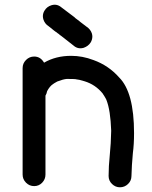

<svg xmlns="http://www.w3.org/2000/svg" viewBox="-20 -790 646 815"><path d="M489 5Q470 5 455.5 -9Q441 -23 441 -43Q441 -84 446 -132Q451 -180 452 -235Q449 -322 432 -365Q431 -366 431 -368Q421 -386 417 -391L416 -393Q385 -431 339 -445Q313 -453 305 -453Q301 -455 264 -455Q249 -454 223 -444Q207 -435 205 -433Q191 -424 180 -403Q178 -392 173 -384V-49Q173 -29 159 -14.5Q145 0 125 0Q105 0 90.5 -14.5Q76 -29 76 -49V-501Q76 -521 90.5 -535.5Q105 -550 125 -550Q152 -550 167 -524Q217 -553 282 -553Q330 -553 377 -535Q441 -512 486 -461Q549 -398 549 -225Q549 -177 544 -140Q539 -87 538 -43Q538 -23 523.5 -9Q509 5 489 5ZM214 -657 211 -659Q199 -669 186 -679Q170 -689 164 -708Q162 -715 162 -721Q162 -734 169 -745Q179 -762 199 -768Q206 -770 212 -770Q224 -770 235 -763Q266 -740 296 -717L300 -713L316 -701Q319 -699 322 -696Q335 -686 347 -677Q364 -666 370 -648Q372 -641 372 -635Q372 -622 365 -610Q355 -594 335 -587Q328 -585 321 -585Q309 -585 298 -592Q268 -615 238 -639Q236 -640 233 -642Q233 -643 232 -644Q224 -649 217 -655H216Z"/></svg>

Font: Bad Comic
Style: Regular
Weight: 400
Designer: GGBotNet
Foundry: f0n7
Version: 0.9